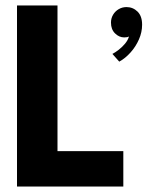

<svg xmlns="http://www.w3.org/2000/svg" viewBox="-20 -680 538 700"><path d="M42 -660H189.6V-129.1H429.6V0H42ZM441.1 -654.2Q464.7 -654.2 481.4 -637.8Q498.1 -621.4 498.1 -590.1Q498.1 -562.5 486.5 -536.2Q474.9 -509.8 455.9 -488.7Q437 -467.5 414.8 -455.3L389.8 -483.4Q400.5 -489 412.9 -498.6Q425.3 -508.2 435.8 -520.7Q446.2 -533.1 450.3 -547Q444.2 -543.6 433 -543.6Q414.2 -543.6 399.4 -558.3Q384.6 -572.9 384.6 -597.6Q384.6 -613.5 392.3 -626.3Q399.9 -639.1 412.8 -646.6Q425.7 -654.2 441.1 -654.2Z"/></svg>

Font: League Spartan Extralight
Style: Regular
Weight: 200
Foundry: The League of Moveable Type
Version: Version 2.300; ttfautohint (v1.8.3)